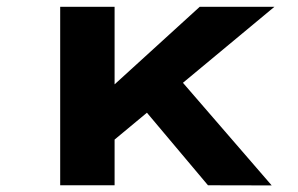

<svg xmlns="http://www.w3.org/2000/svg" viewBox="-20 -551 887 571"><path d="M310.7 -127.5 255.1 -240.3 573.9 -530.7H796ZM159 0V-530.7H320.8V0ZM598.5 0 374.8 -265.9 489.7 -344.5 788 0.4Z"/></svg>

Font: Lexend Mega
Style: Regular
Weight: 400
Designer: Bonnie Shaver-Troup, Thomas Jockin
Foundry: Lexend
Version: Version 1.007